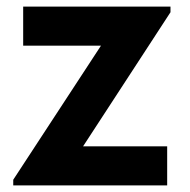

<svg xmlns="http://www.w3.org/2000/svg" viewBox="-20 -560 575 580"><path d="M485 0H20V-17L285 -422H50V-540H495V-523L231 -118H485Z"/></svg>

Font: Hauora ExtraBold
Style: Regular
Weight: 800
Designer: Wayne Shih
Foundry: WCYS
Version: Version 1.001